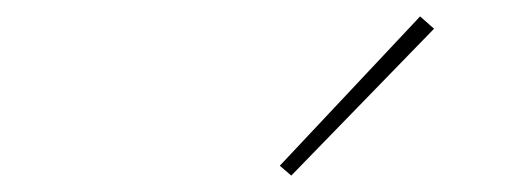

<svg xmlns="http://www.w3.org/2000/svg" viewBox="-20 -798 640 234"><path d="M335 -584 321 -596 492 -778 509 -763Z"/></svg>

Font: Iosevka Slab Thin Extended
Style: Italic
Weight: 100
Width: 7
Italic angle: -9°
Monospace: yes
Designer: Belleve Invis
Foundry: Belleve Invis
Version: Version 11.1.0; ttfautohint (v1.8.3)